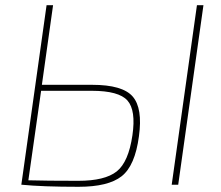

<svg xmlns="http://www.w3.org/2000/svg" viewBox="-20 -710 849 738"><path d="M141 -384H334Q451 -384 490 -339Q529 -294 514 -186Q499 -73 447.5 -32.5Q396 8 282 8Q143 8 63 0H62L159 -690H184ZM762 -690 665 0H640L737 -690ZM138 -361 89 -17Q157 -15 281 -15Q383 -15 428.5 -51Q474 -87 489 -190Q503 -286 470 -323.5Q437 -361 333 -361Z"/></svg>

Font: Ezarion Thin
Style: Italic
Weight: 250
Italic angle: -8°
Designer: Natanael Gama
Version: Version 1.001;PS 001.001;hotconv 1.0.70;makeotf.lib2.5.58329